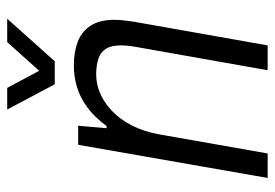

<svg xmlns="http://www.w3.org/2000/svg" viewBox="-135 -628 763 533"><g transform="rotate(-90 246.5 -361.5)"><path d="M19 0 111 -526H164L157 -447H163Q188 -481 215.5 -501Q243 -521 272 -529.5Q301 -538 331 -538Q369 -538 397.5 -527Q426 -516 442 -491Q458 -466 458 -426Q458 -414 456.5 -400.5Q455 -387 453 -373L387 0H318L383 -367Q385 -378 386 -388.5Q387 -399 387 -407Q387 -434 377.5 -449Q368 -464 349.5 -470Q331 -476 306 -476Q280 -476 254 -465Q228 -454 205 -432Q182 -410 165 -377.5Q148 -345 140 -301L87 0ZM461 -723 343 -591H279L209 -723H269L330 -609H294L396 -723Z"/></g></svg>

Font: Archivo SemiCondensed Light
Style: Italic
Weight: 300
Width: 4
Italic angle: -10°
Designer: Hector Gatti
Foundry: Omnibus-Type
Version: Version 2.001